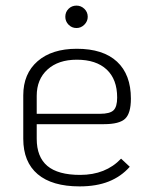

<svg xmlns="http://www.w3.org/2000/svg" viewBox="-20 -654 534 685"><path d="M412 -88 443 -59Q412 -24 368 -6.5Q324 11 264 11Q166 11 114.5 -32.5Q63 -76 63 -159V-314Q63 -391 114 -435.5Q165 -480 254 -480Q348 -480 397.5 -434Q447 -388 447 -302Q447 -250 426.5 -230.5Q406 -211 351 -211H111V-159Q111 -94 149 -62Q187 -30 266 -30Q357 -30 412 -88ZM111 -312V-248H337Q372 -248 385 -260.5Q398 -273 398 -306Q398 -371 360.5 -406Q323 -441 254 -441Q188 -441 149.5 -406Q111 -371 111 -312ZM213 -594Q213 -611 224.5 -622.5Q236 -634 253 -634Q269 -634 281 -622.5Q293 -611 293 -594Q293 -578 281 -566Q269 -554 253 -554Q236 -554 224.5 -566Q213 -578 213 -594Z"/></svg>

Font: KoHo Light
Style: Regular
Weight: 300
Version: Version 1.000; ttfautohint (v1.6)